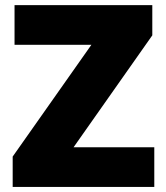

<svg xmlns="http://www.w3.org/2000/svg" viewBox="-20 -734 651 754"><path d="M585.9 0H29.8V-119.1L338.9 -558.1H37.1V-713.9H578.1V-595.2L269 -155.8H585.9Z"/></svg>

Font: Open Sans ExtraBold
Style: Regular
Weight: 800
Designer: Monotype Design Team
Foundry: Monotype Imaging Inc.
Version: Version 3.003; ttfautohint (v1.8.4)